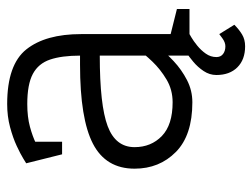

<svg xmlns="http://www.w3.org/2000/svg" viewBox="-104 -444 703 535"><g transform="rotate(-90 247.5 -176.5)"><path d="M230 8Q138 8 91.5 -38Q45 -84 45 -153Q45 -233 114.5 -269Q184 -305 335 -305H360V-250Q222 -250 163.5 -228Q105 -206 105 -153Q105 -107 136 -77Q167 -47 230 -47ZM87 -413 60 -455Q60 -455 73 -463Q86 -471 108.5 -481.5Q131 -492 161 -500Q191 -508 225 -508V-452Q189 -452 161.5 -444.5Q134 -437 115 -427.5Q96 -418 87 -413ZM420 -250 360 -305Q360 -356 349 -388.5Q338 -421 309 -436.5Q280 -452 225 -452V-508Q335 -508 377.5 -454.5Q420 -401 420 -302ZM388 -160 420 -140Q420 -140 411 -125Q402 -110 385 -88Q368 -66 344.5 -44Q321 -22 292 -7Q263 8 230 8V-47Q265 -47 293.5 -64Q322 -81 343.5 -103.5Q365 -126 376.5 -143Q388 -160 388 -160ZM420 -45 360 -60V-305L420 -250ZM360 -60 420 -140V0H360ZM410 0V-55L490 -35V0ZM120 -355H85L60 -455H120ZM420 0Q420 0 410.5 5.5Q401 11 388 21.5Q375 32 365.5 45.5Q356 59 356 75Q356 87 364.5 93.5Q373 100 386 100Q397 100 408.5 91.5Q420 83 420 83L446 125Q433 138 419 146.5Q405 155 386 155Q349 155 327.5 133.5Q306 112 306 75Q306 56 317 39.5Q328 23 343 10.5Q358 -2 369 -9Q380 -16 380 -16Z"/></g></svg>

Font: Epunda Slab Light
Style: Regular
Weight: 300
Designer: Simon Atzbach
Foundry: typofactur
Version: Version 1.102